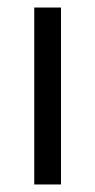

<svg xmlns="http://www.w3.org/2000/svg" viewBox="-20 -490 252 510"><path d="M71 0V-470H142V0Z"/></svg>

Font: Outfit Light
Style: Regular
Weight: 300
Designer: Rodrigo Fuenzalida
Foundry: fragTYPE
Version: Version 1.100; ttfautohint (v1.8.4.7-5d5b)